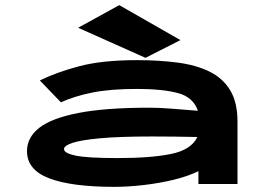

<svg xmlns="http://www.w3.org/2000/svg" viewBox="-20 -716 1040 747"><path d="M425 11Q259 11 172 -22Q85 -55 85 -128Q85 -181 132.5 -218.5Q180 -256 285 -276.5Q390 -297 561 -297Q601 -297 650 -293Q699 -289 750 -285Q732 -338 672 -354Q612 -370 512 -370Q409 -370 339.5 -356Q270 -342 217 -318L135 -403Q200 -435 289 -458.5Q378 -482 512 -482Q599 -482 671 -472.5Q743 -463 795 -437.5Q847 -412 875.5 -365Q904 -318 904 -243V0H752V-50Q711 -30 655 -16.5Q599 -3 538.5 4Q478 11 425 11ZM229 -136Q229 -120 274.5 -110.5Q320 -101 438 -101Q567 -101 645.5 -117Q724 -133 748 -183Q703 -184 657 -184.5Q611 -185 573 -185Q444 -185 369 -178Q294 -171 261.5 -160Q229 -149 229 -136ZM546 -491 284 -608 444 -696 682 -560Z"/></svg>

Font: Inconsolata UltraExpanded Black
Style: Regular
Weight: 900
Width: 9
Monospace: yes
Designer: Raph Levien, Cyreal, Brenton Simpson
Foundry: Raph Levien, Cyreal, Google
Version: Version 3.001; ttfautohint (v1.8.2.53-6de2)